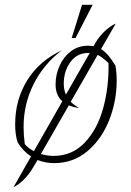

<svg xmlns="http://www.w3.org/2000/svg" viewBox="-20 -668 546 798"><path d="M465 -334Q465 -247 433.5 -168Q402 -89 343 -39.5Q284 10 205 10Q169 10 136 -3L117 29Q102 55 80.5 77Q59 99 36 110L109 -18Q75 -40 53 -77Q43 -108 43 -151Q43 -253 93 -334Q143 -415 237 -459Q161 -401 119.5 -318Q78 -235 78 -140Q78 -106 83 -69Q98 -51 121 -40L239 -247Q211 -272 211 -317Q211 -358 228 -395.5Q245 -433 275.5 -455.5Q306 -478 346 -478Q355 -478 369 -476L376 -489Q392 -516 415 -538Q438 -560 461 -570L400 -464Q417 -453 430.5 -437Q444 -421 460 -395Q465 -365 465 -334ZM254 -275 353 -448H348Q300 -448 272.5 -410Q245 -372 245 -320Q245 -295 254 -275ZM431 -406Q403 -432 386 -440L274 -245Q288 -231 309 -219Q286 -222 266 -230L150 -28Q177 -20 202 -20Q280 -20 332.5 -75.5Q385 -131 409 -219Q433 -307 431 -406ZM321 -648H365L294 -510H278Z"/></svg>

Font: Srisakdi
Style: Regular
Weight: 400
Designer: Cadson Demak Co.,Ltd.
Foundry: Cadson Demak Co.,Ltd.
Version: Version 1.000